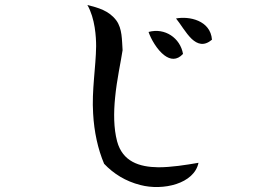

<svg xmlns="http://www.w3.org/2000/svg" viewBox="-20 -748 1040 769"><path d="M829 -589C823 -667 737 -684 685 -674C702 -654 723 -616 748 -592C771 -571 797 -562 829 -589ZM713 -532C702 -596 640 -638 575 -620C584 -593 609 -548 639 -526C662 -509 688 -505 713 -532ZM775 -96C723 -87 666 -78 614 -78C537 -79 471 -101 449 -182C435 -235 435 -297 441 -357C448 -430 464 -500 471 -547C468 -588 470 -633 446 -666C416 -706 373 -717 330 -728C361 -674 365 -599 365 -563C364 -479 347 -386 353 -293C357 -220 372 -151 397 -92C435 -52 483 -22 542 -7C633 17 758 -12 775 -96Z"/></svg>

Font: Yuji Syuku Std R
Style: Regular
Weight: 400
Designer: Kataoka Yuji
Foundry: Kinuta Font Factory
Version: Version 3.000;hotconv 1.0.111;makeotfexe 2.5.65597